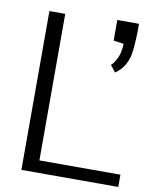

<svg xmlns="http://www.w3.org/2000/svg" viewBox="-83 -790 673 851"><g transform="rotate(10 254.0 -364.0)"><path d="M72.3 0ZM375.5 -728H473.1V-686.5Q470.7 -611.8 463.9 -583Q450.7 -527.3 406.2 -497.1L382.3 -527.3Q395.5 -537.6 408 -563.7Q420.4 -589.8 421.4 -628.9L375.5 -635.3ZM508.3 0H72.3V-714.8H143.6V-55.2H508.3Z"/></g></svg>

Font: Pontano Sans
Style: Regular
Weight: 400
Foundry: vernon adams
Version: 1.0